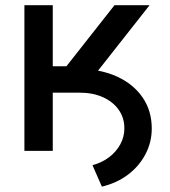

<svg xmlns="http://www.w3.org/2000/svg" viewBox="-20 -565 637 719"><path d="M135.7 -218V-306.1H277.7Q358 -306.1 419 -277.9Q480.1 -249.6 514.2 -199.8Q548.3 -149.9 548.3 -83.8Q548.3 -32.3 524.7 12.6Q501.1 57.5 459.2 89.1Q417.3 120.7 361.5 133.9L326.3 53.6Q361.9 44 388.7 23.6Q415.5 3.2 430.6 -24.7Q445.7 -52.6 445.7 -83.5Q446 -123.2 424.7 -153.6Q403.4 -183.9 365.6 -201Q327.8 -218 277.7 -218ZM71.4 0V-545.5H177.6V-316.8H228.7L408.7 -545.5H540.1L282.3 -218H177.6V0Z"/></svg>

Font: InterMG Medium
Style: Regular
Weight: 500
Designer: Rasmus Andersson
Foundry: rsms
Version: Version 3.019;December 26, 2023;FontCreator 15.0.0.2955 64-b